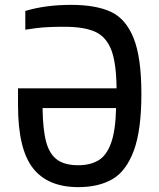

<svg xmlns="http://www.w3.org/2000/svg" viewBox="-20 -763 655 789"><path d="M54 -331V-400H459Q458 -504 437.5 -557.5Q417 -611 372 -632Q327 -653 244 -653Q171 -653 130 -647.5Q89 -642 84 -641V-718Q167 -743 272 -743Q374 -743 435.5 -714.5Q497 -686 529 -606.5Q561 -527 561 -377Q561 -227 529.5 -143Q498 -59 441.5 -26.5Q385 6 302 6Q176 6 115 -72.5Q54 -151 54 -331ZM457 -319H155Q156 -231 169.5 -180.5Q183 -130 214.5 -107Q246 -84 301 -84Q351 -84 384.5 -104Q418 -124 436.5 -175.5Q455 -227 457 -319Z"/></svg>

Font: Exo Medium
Style: Regular
Weight: 500
Designer: Natanael Gama
Foundry: Natanael Gama
Version: Version 1.500; ttfautohint (v1.6)